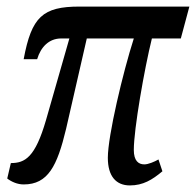

<svg xmlns="http://www.w3.org/2000/svg" viewBox="-20 -556 596 584"><path d="M375 8C415 8 443 -9 474 -35L462 -71C450 -64 431 -56 419 -56C401 -56 387 -67 387 -100C387 -163 419 -346 442 -439H530L556 -536H222C110 -536 76 -505 52 -376H93C104 -413 129 -439 166 -439H191L120 -191C87 -77 56 -60 13 -60L2 -13C15 -3 33 5 52 5C126 5 154 -51 181 -164L244 -439H387C354 -336 308 -143 308 -76C308 -20 333 8 375 8Z"/></svg>

Font: Noto Serif Condensed Semi
Style: Italic
Weight: 600
Width: 3
Italic angle: -12°
Designer: Monotype Design Team
Foundry: Monotype Imaging Inc.
Version: Version 1.901